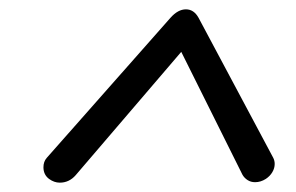

<svg xmlns="http://www.w3.org/2000/svg" viewBox="-20 -730 633 411"><path d="M73 -372Q73 -384 80 -392L345 -692Q361 -710 378 -710Q395 -710 405 -692L565 -392Q568 -386 568 -379Q568 -370 563 -361.5Q558 -353 549 -347Q538 -340 526 -340Q517 -340 510 -344.5Q503 -349 499 -356L368 -619L142 -355Q128 -339 108 -339Q96 -339 85 -347Q73 -356 73 -372Z"/></svg>

Font: Kodchasan
Style: Italic
Weight: 400
Italic angle: -10°
Version: Version 1.000; ttfautohint (v1.6)